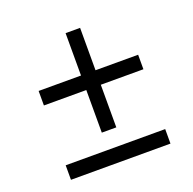

<svg xmlns="http://www.w3.org/2000/svg" viewBox="-107 -678 802 796"><g transform="rotate(-20 294.0 -279.5)"><path d="M75 -382H514V-318H75ZM262 -569H326V-130H262ZM75 -54H514V10H75Z"/></g></svg>

Font: Pathway Extreme
Style: Regular
Weight: 400
Designer: Eduardo Rodriguez Tunni
Foundry: Eduardo Rodriguez Tunni
Version: Version 1.001;gftools[0.9.26]